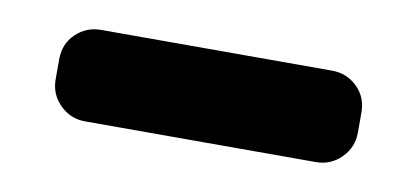

<svg xmlns="http://www.w3.org/2000/svg" viewBox="-30 -181 530 244"><g transform="rotate(10 235.0 -59.0)"><path d="M430 -46Q430 -27 416.5 -13.5Q403 0 384 0H86Q67 0 53.5 -13.5Q40 -27 40 -46V-72Q40 -92 53.5 -105Q67 -118 86 -118H384Q403 -118 416.5 -105Q430 -92 430 -72Z"/></g></svg>

Font: Monomaniac One
Style: Regular
Weight: 400
Version: Version 1.000; ttfautohint (v1.8.3)